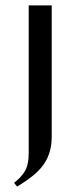

<svg xmlns="http://www.w3.org/2000/svg" viewBox="-20 -515 258 709"><path d="M171 -10Q171 19 164 44Q157 69 142 91Q127 113 102.5 133Q78 153 43 174L32 160Q56 142 71 118.5Q86 95 86 50V-495H171Z"/></svg>

Font: Moniqa SemBd Heading
Style: Regular
Weight: 600
Designer: Rajesh Rajput
Foundry: Rajesh Rajput
Version: Version 1.000